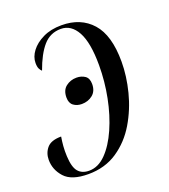

<svg xmlns="http://www.w3.org/2000/svg" viewBox="-113 -626 629 713"><g transform="rotate(-20 201.5 -269.0)"><path d="M210 -546Q286 -546 330 -496.5Q374 -447 374 -343Q374 -286 358.5 -225Q343 -164 311.5 -111Q280 -58 231 -25Q182 8 116 8Q50 8 22.5 -22.5Q-5 -53 -5 -92Q-5 -119 11.5 -138.5Q28 -158 68 -158Q65 -141 63.5 -122Q62 -103 63 -82Q65 -38 80 -20.5Q95 -3 123 -3Q159 -3 189.5 -34Q220 -65 243 -117Q266 -169 278.5 -232Q291 -295 291 -359Q291 -448 267.5 -491Q244 -534 203 -534Q161 -534 133.5 -502.5Q106 -471 85 -412Q80 -416 76 -424Q72 -432 72 -447Q72 -471 89 -493.5Q106 -516 137 -531Q168 -546 210 -546ZM182 -245Q163 -245 149.5 -255Q136 -265 136 -287Q136 -316 154 -330Q172 -344 196 -344Q215 -344 229 -334.5Q243 -325 243 -302Q243 -274 225 -259.5Q207 -245 182 -245Z"/></g></svg>

Font: Noto Serif Display ExtraCondensed
Style: Italic
Weight: 400
Width: 2
Italic angle: -12°
Designer: Monotype Design Team
Foundry: Monotype Imaging Inc.
Version: Version 2.009